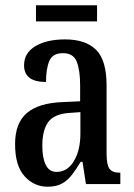

<svg xmlns="http://www.w3.org/2000/svg" viewBox="-20 -696 505 726"><path d="M160 10Q109 10 73 -29.5Q37 -69 37 -151Q37 -231 82 -269Q127 -307 218 -310L283 -313V-373Q283 -429 270.5 -462Q258 -495 218 -495Q179 -495 166.5 -465.5Q154 -436 154 -386Q71 -386 71 -449Q71 -496 114 -521.5Q157 -547 226 -547Q304 -547 343.5 -507.5Q383 -468 383 -373V-115Q383 -73 394 -58Q405 -43 432 -43H435V0H305L292 -84H285Q268 -56 252 -35Q236 -14 214.5 -2Q193 10 160 10ZM194 -46Q235 -46 259.5 -87Q284 -128 284 -191V-272L242 -269Q184 -265 162 -234Q140 -203 140 -145Q140 -99 153 -72.5Q166 -46 194 -46ZM116 -615V-676H347V-615Z"/></svg>

Font: Noto Serif Myanmar ExtraCondensed Medium
Style: Regular
Weight: 500
Width: 2
Designer: Ben Mitchell and the Monotype Design Team
Foundry: Monotype Imaging Inc.
Version: Version 2.106; ttfautohint (v1.8.4.7-5d5b)